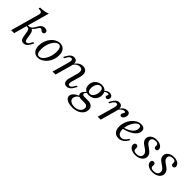

<svg xmlns="http://www.w3.org/2000/svg" viewBox="207 -1827 3205 3205"><g transform="rotate(45 1809.5 -224.0)"><path d="M329 11.3Q296.8 11.3 278.2 -8.9Q259.7 -29 252.4 -73.4L239.5 -154Q233.1 -198.4 220.2 -214.1Q207.3 -229.8 177.4 -229.8H146L152.4 -254H179Q211.3 -254 231.9 -266.5Q252.4 -279 266.5 -298.4Q280.6 -317.7 291.9 -339.9Q303.2 -362.1 316.9 -381.5Q330.6 -400.8 351.6 -413.3Q372.6 -425.8 404 -425.8Q433.9 -425.8 450 -414.1Q466.1 -402.4 466.1 -380.6Q466.1 -362.1 455.2 -350.8Q444.4 -339.5 425.8 -339.5Q414.5 -339.5 406.5 -344.4Q398.4 -349.2 391.5 -355.6Q384.7 -362.1 377.8 -366.5Q371 -371 362.1 -371Q346.8 -371 336.3 -358.1Q325.8 -345.2 315.3 -326.2Q304.8 -307.3 289.5 -287.5Q274.2 -267.7 249.2 -254V-261.3Q274.2 -251.6 286.7 -230.6Q299.2 -209.7 305.6 -166.9L318.5 -85.5Q323.4 -58.9 331.9 -46.4Q340.3 -33.9 355.6 -33.9Q371.8 -33.9 386.3 -47.2Q400.8 -60.5 416.1 -89.5L431.5 -118.5H460.5L435.5 -70.2Q423.4 -48.4 408.5 -29.8Q393.5 -11.3 373.8 0Q354 11.3 329 11.3ZM88.7 -206.5 171.8 -505.6Q179.8 -533.9 176.2 -549.6Q172.6 -565.3 154 -572.2Q135.5 -579 97.6 -579L105.6 -608.1Q159.7 -608.9 202.8 -617.3Q246 -625.8 279.8 -641.1L158.9 -206.5ZM30.6 0 88.7 -206.5H158.9L100.8 0Z M666.1 12.1Q604.8 12.1 571 -29.4Q537.1 -71 537.1 -144.4Q537.1 -200 555.2 -250.8Q573.4 -301.6 605.2 -341.1Q637.1 -380.6 678.2 -403.2Q719.4 -425.8 764.5 -425.8Q825.8 -425.8 860.5 -384.3Q895.2 -342.7 895.2 -269.4Q895.2 -213.7 876.6 -162.9Q858.1 -112.1 825.8 -73Q793.5 -33.9 752.4 -10.9Q711.3 12.1 666.1 12.1ZM670.2 -16.9Q693.5 -16.9 716.1 -31.9Q738.7 -46.8 758.1 -72.6Q777.4 -98.4 792.3 -132.7Q807.3 -166.9 815.3 -205.6Q823.4 -244.4 823.4 -284.7Q823.4 -340.3 807.7 -368.5Q791.9 -396.8 762.1 -396.8Q737.9 -396.8 715.3 -382.3Q692.7 -367.7 673.4 -341.5Q654 -315.3 639.1 -281.5Q624.2 -247.6 616.1 -208.5Q608.1 -169.4 608.1 -129Q608.1 -73.4 623.8 -45.2Q639.5 -16.9 670.2 -16.9Z M1309.7 -206.5 1325 -260.5Q1341.9 -321 1328.2 -351.2Q1314.5 -381.5 1271.8 -381.5Q1233.9 -381.5 1202 -356.9Q1170.2 -332.3 1142.7 -279.8V-300Q1174.2 -363.7 1214.5 -394.8Q1254.8 -425.8 1305.6 -425.8Q1367.7 -425.8 1392.3 -381.9Q1416.9 -337.9 1396 -262.9L1379.8 -206.5ZM1066.1 -206.5 1094.4 -308.1Q1104 -341.9 1098.4 -362.1Q1092.7 -382.3 1070.2 -382.3Q1052.4 -382.3 1036.3 -367.7Q1020.2 -353.2 1005.6 -325.8L989.5 -296H960.5L979 -330.6Q993.5 -358.1 1010.5 -379.4Q1027.4 -400.8 1048.4 -413.3Q1069.4 -425.8 1096 -425.8Q1129 -425.8 1147.2 -409.3Q1165.3 -392.7 1169 -363.7Q1172.6 -334.7 1161.3 -296.8L1136.3 -206.5ZM1008.1 0 1066.1 -206.5H1136.3L1078.2 0ZM1351.6 -104.8Q1341.9 -71 1347.6 -50.8Q1353.2 -30.6 1375.8 -30.6Q1393.5 -30.6 1409.7 -45.2Q1425.8 -59.7 1440.3 -87.1L1455.6 -116.9H1485.5L1466.9 -82.3Q1452.4 -54.8 1435.5 -33.5Q1418.5 -12.1 1397.6 0.4Q1376.6 12.9 1350 12.9Q1317.7 12.9 1299.2 -3.6Q1280.6 -20.2 1277.4 -49.6Q1274.2 -79 1284.7 -116.1L1309.7 -206.5H1379.8Z M1661.3 192.7Q1609.7 192.7 1570.6 180.2Q1531.5 167.7 1510.1 145.6Q1488.7 123.4 1488.7 94.4Q1488.7 57.3 1521.4 24.2Q1554 -8.9 1616.1 -33.9L1631.5 -22.6Q1596.8 -4 1577.8 22.2Q1558.9 48.4 1558.9 77.4Q1558.9 114.5 1592.3 137.5Q1625.8 160.5 1681.5 160.5Q1722.6 160.5 1754.4 146.4Q1786.3 132.3 1804.8 106.9Q1823.4 81.5 1823.4 49.2Q1823.4 20.2 1805.2 5.6Q1787.1 -8.9 1750.8 -8.9H1675Q1637.1 -8.9 1613.7 -25Q1590.3 -41.1 1590.3 -69.4Q1590.3 -91.9 1607.7 -116.5Q1625 -141.1 1661.3 -168.5L1674.2 -159.7Q1653.2 -141.9 1644.8 -129.8Q1636.3 -117.7 1636.3 -105.6Q1636.3 -91.1 1648.8 -83.9Q1661.3 -76.6 1687.9 -76.6H1768.5Q1825 -76.6 1856 -50Q1887.1 -23.4 1887.1 24.2Q1887.1 73.4 1857.7 111.3Q1828.2 149.2 1777.4 171Q1726.6 192.7 1661.3 192.7ZM1711.3 -147.6Q1654.8 -147.6 1621.8 -179.4Q1588.7 -211.3 1588.7 -266.9Q1588.7 -312.1 1609.7 -348Q1630.6 -383.9 1667.7 -404.8Q1704.8 -425.8 1750.8 -425.8Q1807.3 -425.8 1839.9 -393.5Q1872.6 -361.3 1872.6 -304.8Q1872.6 -259.7 1851.6 -223.8Q1830.6 -187.9 1794.4 -167.7Q1758.1 -147.6 1711.3 -147.6ZM1712.9 -176.6Q1732.3 -176.6 1749.2 -187.9Q1766.1 -199.2 1779 -219.4Q1791.9 -239.5 1799.2 -265.3Q1806.5 -291.1 1806.5 -321Q1806.5 -358.9 1791.9 -377.8Q1777.4 -396.8 1750 -396.8Q1729 -396.8 1712.1 -386.3Q1695.2 -375.8 1682.7 -356.9Q1670.2 -337.9 1662.9 -312.5Q1655.6 -287.1 1655.6 -256.5Q1655.6 -216.9 1670.6 -196.8Q1685.5 -176.6 1712.9 -176.6ZM1958.1 -316.9Q1944.4 -316.9 1936.3 -324.6Q1928.2 -332.3 1928.2 -345.2Q1928.2 -352.4 1931.5 -358.9Q1934.7 -365.3 1937.9 -371.4Q1941.1 -377.4 1941.1 -382.3Q1941.1 -389.5 1935.5 -392.7Q1929.8 -396 1918.5 -396Q1900 -396 1882.7 -387.5Q1865.3 -379 1848.4 -362.1L1840.3 -375Q1860.5 -400 1883.9 -412.9Q1907.3 -425.8 1933.9 -425.8Q1965.3 -425.8 1983.9 -410.1Q2002.4 -394.4 2002.4 -367.7Q2002.4 -345.2 1989.9 -331Q1977.4 -316.9 1958.1 -316.9Z M2131.5 -206.5 2159.7 -308.1Q2169.4 -341.9 2163.7 -362.1Q2158.1 -382.3 2135.5 -382.3Q2117.7 -382.3 2101.6 -367.7Q2085.5 -353.2 2071 -325.8L2054.8 -296H2025.8L2044.4 -330.6Q2058.9 -358.1 2075.8 -379.4Q2092.7 -400.8 2113.7 -413.3Q2134.7 -425.8 2161.3 -425.8Q2194.4 -425.8 2212.5 -409.3Q2230.6 -392.7 2234.3 -363.7Q2237.9 -334.7 2226.6 -296.8L2201.6 -206.5ZM2073.4 0 2131.5 -206.5H2201.6L2143.5 0ZM2350 -276.6Q2336.3 -276.6 2328.2 -284.7Q2320.2 -292.7 2320.2 -305.6Q2320.2 -318.5 2326.6 -329.8Q2333.1 -341.1 2338.7 -351.6Q2344.4 -362.1 2344.4 -371Q2344.4 -383.9 2322.6 -383.9Q2298.4 -383.9 2271.4 -364.1Q2244.4 -344.4 2225 -311.3L2225.8 -334.7Q2249.2 -379 2281.5 -402.4Q2313.7 -425.8 2350.8 -425.8Q2380.6 -425.8 2396.8 -410.5Q2412.9 -395.2 2412.9 -366.9Q2412.9 -343.5 2404 -323Q2395.2 -302.4 2380.6 -289.5Q2366.1 -276.6 2350 -276.6Z M2570.2 11.3Q2508.9 11.3 2475.8 -28.2Q2442.7 -67.7 2442.7 -139.5Q2442.7 -196 2462.1 -247.6Q2481.5 -299.2 2514.5 -339.5Q2547.6 -379.8 2589.9 -402.8Q2632.3 -425.8 2679.8 -425.8Q2721.8 -425.8 2744 -406.9Q2766.1 -387.9 2766.1 -351.6Q2766.1 -308.1 2733.9 -269Q2701.6 -229.8 2642.3 -199.2Q2583.1 -168.5 2502.4 -150.8L2503.2 -175Q2566.1 -191.9 2609.7 -217.7Q2653.2 -243.5 2676.2 -276.2Q2699.2 -308.9 2699.2 -347.6Q2699.2 -372.6 2689.5 -385.1Q2679.8 -397.6 2661.3 -397.6Q2635.5 -397.6 2609.7 -375Q2583.9 -352.4 2562.1 -315.3Q2540.3 -278.2 2527.4 -233.9Q2514.5 -189.5 2514.5 -145.2Q2514.5 -88.7 2536.3 -58.5Q2558.1 -28.2 2597.6 -28.2Q2629.8 -28.2 2657.3 -48.8Q2684.7 -69.4 2706.5 -111.3H2734.7Q2707.3 -51.6 2664.9 -20.2Q2622.6 11.3 2570.2 11.3Z M2966.9 11.3Q2924.2 11.3 2890.3 -1.2Q2856.5 -13.7 2837.5 -35.9Q2818.5 -58.1 2818.5 -85.5Q2818.5 -107.3 2829.8 -119.8Q2841.1 -132.3 2860.5 -132.3Q2878.2 -132.3 2888.3 -121.8Q2898.4 -111.3 2899.2 -91.1Q2899.2 -83.9 2899.2 -74.2Q2899.2 -64.5 2899.2 -58.1Q2901.6 -36.3 2918.1 -26.6Q2934.7 -16.9 2966.9 -16.9Q3012.9 -16.9 3039.5 -37.1Q3066.1 -57.3 3066.1 -91.9Q3066.1 -116.9 3054 -135.1Q3041.9 -153.2 3022.6 -168.1Q3003.2 -183.1 2981.9 -196.8Q2960.5 -210.5 2941.1 -226.2Q2921.8 -241.9 2909.7 -262.9Q2897.6 -283.9 2897.6 -312.1Q2897.6 -362.1 2939.5 -394Q2981.5 -425.8 3046 -425.8Q3085.5 -425.8 3116.1 -414.1Q3146.8 -402.4 3164.5 -382.3Q3182.3 -362.1 3182.3 -337.1Q3182.3 -317.7 3172.6 -306Q3162.9 -294.4 3145.2 -294.4Q3129 -294.4 3118.5 -304Q3108.1 -313.7 3106.5 -329.8Q3106.5 -337.9 3106.9 -346.4Q3107.3 -354.8 3106.5 -360.5Q3105.6 -379 3090.3 -388.3Q3075 -397.6 3046 -397.6Q3007.3 -397.6 2986.3 -380.6Q2965.3 -363.7 2965.3 -334.7Q2965.3 -311.3 2977.4 -294Q2989.5 -276.6 3008.9 -261.7Q3028.2 -246.8 3049.6 -232.7Q3071 -218.5 3089.9 -202Q3108.9 -185.5 3121 -164.1Q3133.1 -142.7 3133.1 -113.7Q3133.1 -77.4 3111.7 -49.2Q3090.3 -21 3052.8 -4.8Q3015.3 11.3 2966.9 11.3Z M3372.6 11.3Q3329.8 11.3 3296 -1.2Q3262.1 -13.7 3243.1 -35.9Q3224.2 -58.1 3224.2 -85.5Q3224.2 -107.3 3235.5 -119.8Q3246.8 -132.3 3266.1 -132.3Q3283.9 -132.3 3294 -121.8Q3304 -111.3 3304.8 -91.1Q3304.8 -83.9 3304.8 -74.2Q3304.8 -64.5 3304.8 -58.1Q3307.3 -36.3 3323.8 -26.6Q3340.3 -16.9 3372.6 -16.9Q3418.5 -16.9 3445.2 -37.1Q3471.8 -57.3 3471.8 -91.9Q3471.8 -116.9 3459.7 -135.1Q3447.6 -153.2 3428.2 -168.1Q3408.9 -183.1 3387.5 -196.8Q3366.1 -210.5 3346.8 -226.2Q3327.4 -241.9 3315.3 -262.9Q3303.2 -283.9 3303.2 -312.1Q3303.2 -362.1 3345.2 -394Q3387.1 -425.8 3451.6 -425.8Q3491.1 -425.8 3521.8 -414.1Q3552.4 -402.4 3570.2 -382.3Q3587.9 -362.1 3587.9 -337.1Q3587.9 -317.7 3578.2 -306Q3568.5 -294.4 3550.8 -294.4Q3534.7 -294.4 3524.2 -304Q3513.7 -313.7 3512.1 -329.8Q3512.1 -337.9 3512.5 -346.4Q3512.9 -354.8 3512.1 -360.5Q3511.3 -379 3496 -388.3Q3480.6 -397.6 3451.6 -397.6Q3412.9 -397.6 3391.9 -380.6Q3371 -363.7 3371 -334.7Q3371 -311.3 3383.1 -294Q3395.2 -276.6 3414.5 -261.7Q3433.9 -246.8 3455.2 -232.7Q3476.6 -218.5 3495.6 -202Q3514.5 -185.5 3526.6 -164.1Q3538.7 -142.7 3538.7 -113.7Q3538.7 -77.4 3517.3 -49.2Q3496 -21 3458.5 -4.8Q3421 11.3 3372.6 11.3Z"/></g></svg>

Font: Playfair 5pt SemiExpanded Light Light
Style: Italic
Weight: 300
Italic angle: -15.6°
Version: Version 2.203